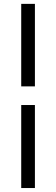

<svg xmlns="http://www.w3.org/2000/svg" viewBox="-20 -730 283 968"><path d="M156 -710.5V-294.5H87V-710.5ZM156 -200.5V218H87V-200.5Z"/></svg>

Font: Anek Kannada Medium
Style: Regular
Weight: 400
Version: Version 1.003